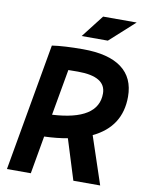

<svg xmlns="http://www.w3.org/2000/svg" viewBox="-96 -961 779 1029"><g transform="rotate(10 293.0 -447.0)"><path d="M14.6 0 136.7 -693.4Q202.6 -703.1 305.2 -703.1Q443.8 -703.1 515.1 -650.1Q586.4 -597.2 586.4 -493.7Q586.4 -330.6 435.5 -258.8L522 0H376L307.6 -219.2Q250 -208.5 180.7 -206.1L144.5 0ZM202.1 -328.6Q451.2 -342.3 451.2 -487.3Q451.2 -580.1 298.8 -580.1Q272 -580.1 246.6 -579.6ZM285.2 -771.5 380.4 -894H563L427.7 -771.5Z"/></g></svg>

Font: CaskaydiaCove NF
Style: Bold Italic
Weight: 700
Italic angle: -10°
Designer: Aaron Bell
Foundry: Saja Typeworks
Version: Version 2111.001; VTT 6.35;Nerd Fonts 3.2.1